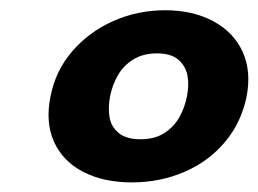

<svg xmlns="http://www.w3.org/2000/svg" viewBox="-20 -708 517 384"><path d="M81 -515Q90.8 -566 124.1 -605Q157.5 -644 206.2 -665.8Q255 -687.5 310.5 -687.5Q365.2 -687.5 406.1 -665.8Q447 -644 465 -605Q483 -566 473.2 -515Q462.8 -463.2 430.1 -424.2Q397.5 -385.2 348.8 -364.2Q300 -343.2 243.8 -343.2Q187.5 -343.2 146.6 -364.2Q105.8 -385.2 88.1 -424.2Q70.5 -463.2 81 -515ZM354 -515.8Q358.5 -538.2 354.8 -557.4Q351 -576.5 336.4 -588.9Q321.8 -601.2 294 -601.2Q266.2 -601.2 246.8 -589.2Q227.2 -577.2 216 -557.8Q204.8 -538.2 200.2 -515.8Q195.8 -492.5 199.1 -473.4Q202.5 -454.2 217.5 -441.9Q232.5 -429.5 261 -429.5Q289.5 -429.5 308.6 -441.9Q327.8 -454.2 338.6 -473.4Q349.5 -492.5 354 -515.8Z"/></svg>

Font: Teachers[wght] Italic
Style: Regular
Weight: 400
Designer: Alfredo Marco Pradil & Chank Diesel
Version: Version 1.000;Glyphs 3.1.2 (3151)